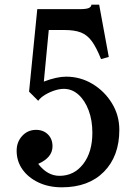

<svg xmlns="http://www.w3.org/2000/svg" viewBox="-20 -789 580 819"><path d="M143 -359 104 -398 139 -750H321Q347 -750 358 -754.5Q369 -759 370 -769H403L444 -546L411 -537Q391 -587 371.5 -613.5Q352 -640 325 -650.5Q298 -661 255 -661H188L167 -441Q222 -462 262 -462Q323 -462 374.5 -431Q426 -400 457.5 -348.5Q489 -297 489 -235Q489 -123 423.5 -56.5Q358 10 244 10Q188 10 144.5 -10.5Q101 -31 76 -66Q51 -101 51 -146Q51 -183 74 -208.5Q97 -234 131 -235Q163 -236 183.5 -216.5Q204 -197 204 -165Q204 -117 143 -90Q182 -39 234 -39Q296 -39 335 -89.5Q374 -140 374 -223Q374 -276 358 -318.5Q342 -361 314.5 -385.5Q287 -410 252 -410Q234 -410 212.5 -403Q191 -396 172 -384.5Q153 -373 143 -359Z"/></svg>

Font: Girassol
Style: Regular
Weight: 400
Width: 3
Designer: Liam Spradlin
Version: Version 1.004